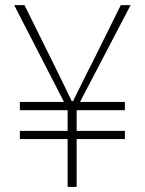

<svg xmlns="http://www.w3.org/2000/svg" viewBox="-20 -724 561 744"><path d="M242 0H277V-185H464V-217H277V-297H464V-329H290L486 -704H448L339 -484C313 -435 291 -387 263 -332H258C232 -387 208 -435 184 -484L75 -704H35L228 -329H57V-297H242V-217H57V-185H242Z"/></svg>

Font: Noto Sans JP Thin
Style: Regular
Weight: 100
Designer: Ryoko NISHIZUKA 西塚涼子 (kana, bopomofo & ideographs); Paul D. Hunt (Latin, Greek & Cyrillic); Sandoll Communications 산돌커뮤니
Foundry: Adobe
Version: Version 2.004;hotconv 1.0.118;makeotfexe 2.5.65603